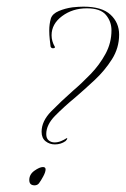

<svg xmlns="http://www.w3.org/2000/svg" viewBox="-20 -550 378 577"><path d="M145 -116Q129 -116 117 -125.5Q105 -135 105 -154Q105 -186 134 -215.5Q163 -245 199 -277Q226 -300 252.5 -327.5Q279 -355 297 -388Q315 -421 315 -459Q315 -485 298.5 -505Q282 -525 241 -525Q198 -525 166.5 -501.5Q135 -478 135 -444Q135 -426 145 -409V-408Q145 -405 139 -405Q134 -405 132 -410Q131 -418 129.5 -431.5Q128 -445 128 -458Q128 -478 133 -495Q138 -509 157 -517Q176 -525 198 -528Q207 -529 215.5 -529.5Q224 -530 231 -530Q286 -530 312 -506Q338 -482 338 -446Q338 -406 316.5 -372Q295 -338 264.5 -309.5Q234 -281 206 -257Q172 -229 145.5 -202Q119 -175 119 -147Q119 -134 126.5 -128Q134 -122 144 -122Q154 -122 163.5 -126Q173 -130 179 -134Q180 -135 181 -135Q182 -135 182 -134.5Q182 -134 182 -134Q182 -131 177 -126Q163 -116 145 -116ZM84 7Q68 7 68 -9Q68 -26 83.5 -37Q99 -48 109 -48Q117 -48 117 -41Q117 -33 110 -20Q103 -7 97 1Q92 7 84 7Z"/></svg>

Font: Explora
Style: Regular
Weight: 400
Designer: Robert E. Leuschke
Foundry: Robert E. Leuschke
Version: Version 1.010